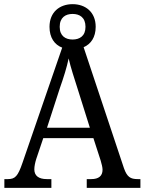

<svg xmlns="http://www.w3.org/2000/svg" viewBox="-20 -903 695 923"><path d="M1 0H227V-42H205C166 -42 145 -58 145 -89C145 -103 149 -122 154 -138L188 -239H429L464 -131C469 -114 473 -98 473 -87C473 -57 454 -42 419 -42H397V0H655V-42H642C607 -42 591 -52 576 -94L382 -676C417 -691 440 -724 440 -774C440 -845 391 -883 329 -883C267 -883 218 -845 218 -774C218 -722 242 -688 279 -674L88 -120C66 -56 53 -42 18 -42H1ZM329 -713C295 -713 267 -730 267 -774C267 -819 295 -836 329 -836C363 -836 391 -819 391 -774C391 -730 363 -713 329 -713ZM206 -289 267 -477C287 -534 301 -579 310 -622C320 -578 337 -527 356 -467L412 -289Z"/></svg>

Font: Noto Serif Ethiopic SemiCondensed
Style: Regular
Weight: 400
Width: 4
Designer: Monotype Design Team
Foundry: Monotype Imaging Inc.
Version: Version 2.102